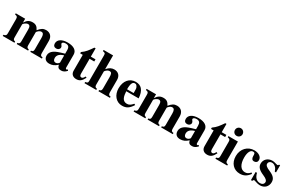

<svg xmlns="http://www.w3.org/2000/svg" viewBox="161 -2032 5120 3386"><g transform="rotate(30 2721.0 -338.5)"><path d="M814 0V-24C775 -26 764 -40 764 -83V-331C764 -420 711 -473 629 -473C572 -473 534 -450 482 -386C452 -449 417 -473 354 -473C290 -473 248 -447 210 -386H207V-461H15V-437C59 -431 71 -420 71 -373V-86C71 -45 60 -32 16 -24V0H255V-24C220 -29 210 -45 210 -83V-344C210 -368 271 -406 294 -406C333 -406 348 -383 348 -323V-83C348 -42 338 -27 301 -24V0H533V-24C498 -28 487 -45 487 -83V-348C487 -353 501 -371 514 -381C535 -399 554 -406 572 -406C610 -406 625 -373 625 -311V-83C625 -41 615 -27 577 -24V0Z M1306 -64 1296 -54C1293 -51 1290 -50 1285 -50C1271 -50 1264 -61 1264 -78V-339C1264 -425 1190 -473 1068 -473C955 -473 877 -427 877 -347C877 -305 901 -279 942 -279C982 -279 1010 -305 1010 -339C1010 -353 1004 -365 991 -381C982 -391 980 -398 980 -404C980 -428 1009 -441 1045 -441C1104 -441 1126 -412 1126 -348V-280C1010 -247 963 -229 925 -204C880 -174 858 -136 858 -92C858 -18 904 14 968 14C1026 14 1072 -5 1127 -55C1138 -4 1160 14 1209 14C1252 14 1283 -2 1321 -43ZM1126 -97C1104 -66 1080 -57 1056 -57C1026 -57 1004 -80 1004 -124C1004 -182 1046 -223 1126 -245Z M1640 -112C1620 -74 1604 -59 1583 -59C1555 -59 1544 -79 1544 -119V-417H1639V-461H1544V-630H1519C1461 -546 1424 -493 1352 -444V-417H1405V-95C1405 -28 1448 12 1517 12C1584 12 1624 -19 1665 -101Z M2199 0V-24C2164 -24 2150 -41 2150 -87V-337C2150 -416 2102 -473 2020 -473C1967 -473 1922 -454 1873 -396V-676H1680V-652C1726 -643 1734 -639 1734 -591V-89C1734 -33 1726 -33 1681 -24V0H1921V-24C1884 -29 1873 -44 1873 -85V-348C1873 -352 1880 -362 1890 -372C1912 -394 1936 -406 1960 -406C1999 -406 2011 -380 2011 -309V-85C2011 -44 1999 -28 1965 -24V0Z M2624 -126C2583 -77 2552 -58 2509 -58C2411 -58 2396 -150 2390 -245H2642C2638 -319 2620 -382 2583 -423C2554 -455 2513 -473 2455 -473C2330 -473 2246 -373 2246 -224C2246 -87 2329 14 2450 14C2535 14 2588 -17 2648 -112ZM2519 -282H2385C2385 -402 2409 -442 2455 -442C2484 -442 2496 -425 2510 -395C2519 -376 2519 -355 2519 -303Z M3479 0V-24C3440 -26 3429 -40 3429 -83V-331C3429 -420 3376 -473 3294 -473C3237 -473 3199 -450 3147 -386C3117 -449 3082 -473 3019 -473C2955 -473 2913 -447 2875 -386H2872V-461H2680V-437C2724 -431 2736 -420 2736 -373V-86C2736 -45 2725 -32 2681 -24V0H2920V-24C2885 -29 2875 -45 2875 -83V-344C2875 -368 2936 -406 2959 -406C2998 -406 3013 -383 3013 -323V-83C3013 -42 3003 -27 2966 -24V0H3198V-24C3163 -28 3152 -45 3152 -83V-348C3152 -353 3166 -371 3179 -381C3200 -399 3219 -406 3237 -406C3275 -406 3290 -373 3290 -311V-83C3290 -41 3280 -27 3242 -24V0Z M3971 -64 3961 -54C3958 -51 3955 -50 3950 -50C3936 -50 3929 -61 3929 -78V-339C3929 -425 3855 -473 3733 -473C3620 -473 3542 -427 3542 -347C3542 -305 3566 -279 3607 -279C3647 -279 3675 -305 3675 -339C3675 -353 3669 -365 3656 -381C3647 -391 3645 -398 3645 -404C3645 -428 3674 -441 3710 -441C3769 -441 3791 -412 3791 -348V-280C3675 -247 3628 -229 3590 -204C3545 -174 3523 -136 3523 -92C3523 -18 3569 14 3633 14C3691 14 3737 -5 3792 -55C3803 -4 3825 14 3874 14C3917 14 3948 -2 3986 -43ZM3791 -97C3769 -66 3745 -57 3721 -57C3691 -57 3669 -80 3669 -124C3669 -182 3711 -223 3791 -245Z M4305 -112C4285 -74 4269 -59 4248 -59C4220 -59 4209 -79 4209 -119V-417H4304V-461H4209V-630H4184C4126 -546 4089 -493 4017 -444V-417H4070V-95C4070 -28 4113 12 4182 12C4249 12 4289 -19 4330 -101Z M4546 -613C4546 -656 4512 -691 4470 -691C4425 -691 4391 -657 4391 -613C4391 -569 4424 -536 4468 -536C4512 -536 4546 -569 4546 -613ZM4587 0V-24C4552 -29 4539 -42 4539 -85V-461H4346V-437C4390 -428 4400 -418 4400 -373V-88C4400 -42 4393 -35 4347 -24V0Z M5021 -109C4984 -67 4955 -53 4914 -53C4827 -53 4775 -137 4775 -273C4775 -382 4810 -442 4859 -442C4901 -442 4901 -419 4901 -372C4901 -324 4923 -299 4957 -299C4999 -299 5025 -324 5025 -363C5025 -427 4958 -473 4871 -473C4738 -473 4634 -371 4634 -222C4634 -79 4723 14 4848 14C4928 14 4984 -16 5039 -91Z M5393 -326V-471H5371C5365 -456 5359 -451 5346 -451C5340 -451 5331 -453 5315 -458C5283 -469 5260 -473 5237 -473C5146 -473 5080 -411 5080 -327C5080 -261 5121 -215 5222 -172C5291 -142 5318 -117 5318 -85C5318 -46 5288 -20 5243 -20C5173 -20 5127 -65 5106 -152H5078V13H5103C5114 -8 5120 -15 5129 -15C5134 -15 5142 -13 5152 -9C5181 3 5232 14 5260 14C5351 14 5414 -48 5414 -138C5414 -209 5376 -252 5276 -294C5208 -322 5180 -348 5180 -382C5180 -415 5208 -440 5246 -440C5273 -440 5299 -429 5321 -408C5342 -388 5353 -369 5368 -326Z"/></g></svg>

Font: XITS
Style: Bold
Weight: 700
Designer: MicroPress Inc., with final additions and corrections provided by Coen Hoffman, Elsevier (retired)
Version: Version 1.107